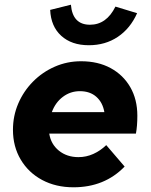

<svg xmlns="http://www.w3.org/2000/svg" viewBox="-20 -784 640 815"><path d="M292 11Q217 11 159 -20Q101 -51 68 -106.5Q35 -162 35 -233Q35 -292 57.5 -344.5Q80 -397 120 -437.5Q160 -478 212.5 -501Q265 -524 324 -524Q396 -524 449.5 -495Q503 -466 533 -414Q563 -362 563 -293Q563 -249 557 -217H189Q196 -172 230 -144.5Q264 -117 313 -117Q346 -117 376 -130.5Q406 -144 431 -168L509 -77Q424 11 292 11ZM200 -308H423Q416 -349 389 -373Q362 -397 319 -397Q279 -397 247 -373Q215 -349 200 -308ZM357 -592Q284 -592 240 -632Q196 -672 193 -742L281 -764Q288 -679 362 -679Q432 -679 470 -756L562 -728Q533 -663 480 -627.5Q427 -592 357 -592Z"/></svg>

Font: Red Hat Mono
Style: Bold Italic
Weight: 700
Italic angle: -12°
Monospace: yes
Designer: Pentagram, MCKL
Foundry: Pentagram, MCKL
Version: Version 1.023; ttfautohint (v1.8.3)